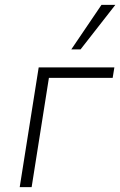

<svg xmlns="http://www.w3.org/2000/svg" viewBox="-20 -769 494 789"><path d="M61 0 139 -492H450L443 -449H181L110 0ZM273 -566 397 -749H454L311 -566Z"/></svg>

Font: Nunito Sans 7pt SemiCondensed ExtraLight
Style: Italic
Weight: 250
Width: 4
Italic angle: -9°
Designer: Vernon Adams
Foundry: Vernon Adams
Version: Version 3.101;gftools[0.9.27]